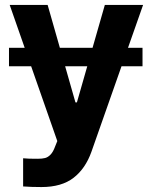

<svg xmlns="http://www.w3.org/2000/svg" viewBox="-20 -550 608 769"><path d="M550.8 -284.7H16V-358.6H550.8ZM72.6 196.7V83.9L97 85.5Q112 85.9 131.3 85.9Q148.9 85.9 160.6 82.9Q172.2 79.9 182.5 69.2Q192.8 58.5 200.5 37.3L209.5 15L18.8 -530.3H170.8L282.2 -139.8H288L399.9 -530.3H553.1L346.2 57.9Q322.2 125.5 274.3 162.4Q226.4 199.2 146 199.2Q103.4 199.2 72.6 196.7Z"/></svg>

Font: Pretendard JP Variable
Style: Regular
Weight: 400
Designer: Base glyphs from Inter by Rasmus Andersson; Hangul glyphs from Noto Sans CJK(Source Han Sans) by Jang Soo-young and Kang
Foundry: Kil Hyung-jin
Version: Version 1.307;Glyphs 3.2 (3192)